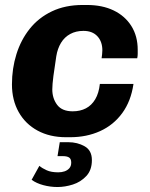

<svg xmlns="http://www.w3.org/2000/svg" viewBox="-20 -541 602 771"><path d="M245 10Q180 10 131 -16.5Q82 -43 55 -91Q28 -139 28 -202Q28 -266 46 -323.5Q64 -381 99.5 -425.5Q135 -470 188.5 -495.5Q242 -521 312 -521H329Q391 -521 436.5 -499Q482 -477 507.5 -436.5Q533 -396 533 -341Q533 -333 533 -324.5Q533 -316 531 -307H388Q389 -315 390 -323Q391 -331 391 -339Q391 -374 371 -395.5Q351 -417 315 -417Q285 -417 262 -404.5Q239 -392 225 -369Q211 -346 206 -315Q199 -271 194.5 -236Q190 -201 190 -182Q190 -146 209.5 -120Q229 -94 272 -94Q302 -94 325 -106Q348 -118 362.5 -142.5Q377 -167 381 -204H516Q506 -135 471 -87Q436 -39 382 -14.5Q328 10 262 10ZM211 210Q182 210 154 202.5Q126 195 107 181L138 125Q150 135 168 143Q186 151 214 151Q228 151 239.5 147Q251 143 258.5 134.5Q266 126 266 112Q266 97 257.5 91.5Q249 86 233 86H211L220 30H254Q291 30 320 46.5Q349 63 349 102Q349 142 326.5 166Q304 190 272.5 200Q241 210 211 210Z"/></svg>

Font: Chivo Medium
Style: Bold Italic
Weight: 700
Italic angle: -8.05°
Version: Version 2.002